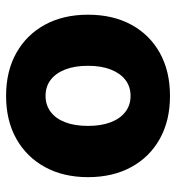

<svg xmlns="http://www.w3.org/2000/svg" viewBox="7 -586 590 644"><g transform="rotate(-90 302.0 -264.0)"><path d="M302.2 11.2Q219.7 11.2 158.4 -22.9Q97.2 -57.1 63.5 -118.9Q29.8 -180.7 29.8 -263.7Q29.8 -346.2 63.5 -408Q97.2 -469.7 158.4 -504.2Q219.7 -538.6 302.2 -538.6Q385.3 -538.6 446.5 -504.2Q507.8 -469.7 541.3 -408Q574.7 -346.2 574.7 -263.7Q574.7 -180.7 541.3 -118.9Q507.8 -57.1 446.5 -22.9Q385.3 11.2 302.2 11.2ZM302.2 -121.1Q333.5 -121.1 356 -138.4Q378.4 -155.8 390.9 -187.7Q403.3 -219.7 403.3 -263.7Q403.3 -308.6 390.9 -340.3Q378.4 -372.1 356 -389.2Q333.5 -406.2 302.2 -406.2Q272 -406.2 249 -389.2Q226.1 -372.1 213.9 -340.3Q201.7 -308.6 201.7 -263.7Q201.7 -219.7 213.9 -187.7Q226.1 -155.8 248.8 -138.4Q271.5 -121.1 302.2 -121.1Z"/></g></svg>

Font: Inter 24pt ExtraBold
Style: Regular
Weight: 800
Designer: Rasmus Andersson
Foundry: rsms
Version: Version 4.001;git-66647c0bb